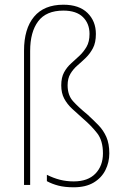

<svg xmlns="http://www.w3.org/2000/svg" viewBox="-20 -878 528 815"><path d="M387 -734Q387 -697 374.5 -673.5Q362 -650 344.5 -633Q327 -616 309 -600.5Q291 -585 279 -565Q267 -545 267 -516Q267 -474 290 -448.5Q313 -423 351 -392Q376 -369 397.5 -347Q419 -325 431.5 -296.5Q444 -268 444 -227Q444 -189 427.5 -156Q411 -123 377.5 -103Q344 -83 293 -83Q255 -83 228 -90Q201 -97 179 -109V-136Q207 -122 234.5 -115Q262 -108 293 -108Q353 -108 385 -141Q417 -174 417 -227Q417 -281 392.5 -312.5Q368 -344 333 -374Q308 -396 286.5 -416Q265 -436 252.5 -459.5Q240 -483 240 -516Q240 -549 252 -571Q264 -593 282 -609Q300 -625 317.5 -641.5Q335 -658 347.5 -679.5Q360 -701 360 -734Q360 -778 332 -805.5Q304 -833 249 -833Q176 -833 142 -787.5Q108 -742 108 -662V-93H82V-663Q82 -756 124.5 -807Q167 -858 249 -858Q316 -858 351.5 -823Q387 -788 387 -734Z"/></svg>

Font: Noto Sans Telugu UI SemiCondensed Thin
Style: Regular
Weight: 100
Width: 4
Designer: Jelle Bosma - Monotype Design Team
Foundry: Monotype Imaging Inc.
Version: Version 2.005; ttfautohint (v1.8.4.7-5d5b)